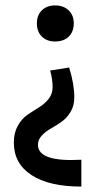

<svg xmlns="http://www.w3.org/2000/svg" viewBox="-20 -489 405 708"><path d="M183 -469Q214 -469 233 -451Q252 -433 252 -403Q252 -372 233.5 -354Q215 -336 183 -336Q153 -336 134.5 -354Q116 -372 116 -403Q116 -433 134.5 -451Q153 -469 183 -469ZM235 -240Q254 -179 254 -130Q254 -99 240 -76Q226 -53 206.5 -39.5Q187 -26 167.5 -15Q148 -4 134 11Q120 26 120 45Q120 109 280 100V199Q161 199 96 156.5Q31 114 31 37Q31 1 45.5 -25Q60 -51 81 -65.5Q102 -80 123.5 -93Q145 -106 159.5 -124.5Q174 -143 174 -168Q174 -196 165 -229Z"/></svg>

Font: EauTestText Semibold
Style: Regular
Weight: 600
Designer: Christian Thalmann (Catharsis Fonts)
Version: Version 0.001;PS 000.001;hotconv 1.0.88;makeotf.lib2.5.64775